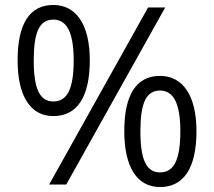

<svg xmlns="http://www.w3.org/2000/svg" viewBox="-20 -744 863 774"><path d="M577 -714 178 0H247L646 -714ZM195 -276C291 -276 342 -353 342 -501C342 -645 287 -724 195 -724C100 -724 51 -649 51 -501C51 -356 103 -276 195 -276ZM195 -335C139 -335 116 -388 116 -501C116 -612 138 -665 195 -665C250 -665 277 -612 277 -501C277 -383 250 -335 195 -335ZM625 10C721 10 772 -67 772 -215C772 -359 717 -438 625 -438C530 -438 481 -363 481 -215C481 -70 533 10 625 10ZM625 -49C569 -49 546 -102 546 -215C546 -326 568 -379 625 -379C680 -379 707 -326 707 -215C707 -97 680 -49 625 -49Z"/></svg>

Font: Frost Regular
Style: Regular
Weight: 400
Designer: Lee Frost
Foundry: Lee Frost for Ice Communication Norge AS
Version: Version 2.011;hotconv 1.0.107;makeotfexe 2.5.65593